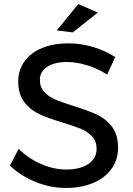

<svg xmlns="http://www.w3.org/2000/svg" viewBox="-20 -922 656 948"><path d="M311 -616Q250 -616 213.5 -592.5Q177 -569 177 -528Q177 -491 199 -467.5Q221 -444 253 -430.5Q285 -417 342 -399Q413 -377 457 -357Q501 -337 532 -297.5Q563 -258 563 -193Q563 -133 530.5 -88Q498 -43 439.5 -18.5Q381 6 305 6Q228 6 155 -24Q82 -54 29 -104L72 -187Q122 -138 184.5 -111.5Q247 -85 306 -85Q376 -85 416.5 -112.5Q457 -140 457 -187Q457 -224 435 -248Q413 -272 379.5 -286Q346 -300 289 -317Q219 -338 175 -358Q131 -378 100.5 -417Q70 -456 70 -520Q70 -576 101 -619Q132 -662 188 -685Q244 -708 318 -708Q381 -708 441.5 -689.5Q502 -671 549 -640L509 -554Q460 -585 407.5 -600.5Q355 -616 311 -616ZM367 -902 463 -860 339 -762 260 -772Z"/></svg>

Font: Montserrat arm2
Style: Regular
Weight: 400
Designer: Julieta Ulanovsky
Foundry: Julieta Ulanovsky
Version: Version 6.000